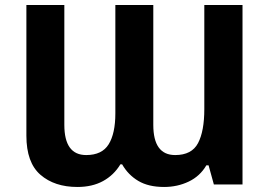

<svg xmlns="http://www.w3.org/2000/svg" viewBox="-20 -734 1075 764"><path d="M288 10Q197 10 141 -38.5Q85 -87 85 -194V-714H236V-237Q236 -117 323 -117Q386 -117 412.5 -160Q439 -203 439 -283V-714H590V-237Q590 -117 677 -117Q743 -117 768 -164.5Q793 -212 793 -300V-714H945V0H831L810 -76H801Q776 -33 731 -11.5Q686 10 633 10Q571 10 530.5 -14Q490 -38 466 -80H459Q433 -37 390 -13.5Q347 10 288 10Z"/></svg>

Font: Noto IKEA Arabic
Style: Bold
Weight: 700
Designer: Monotype Design Team
Foundry: Monotype Imaging Inc.
Version: Version 1.200